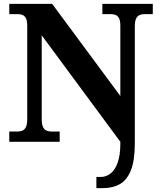

<svg xmlns="http://www.w3.org/2000/svg" viewBox="-20 -734 828 994"><path d="M479 240V182H503Q529 182 552 164.5Q575 147 589 108.5Q603 70 603 9V0L196 -551V-118Q196 -90 203 -76Q210 -62 221.5 -57.5Q233 -53 247 -53H289V0H28V-53H70Q84 -53 95.5 -57.5Q107 -62 114 -76Q121 -90 121 -118V-600Q121 -627 114 -640Q107 -653 95.5 -657Q84 -661 70 -661H28V-714H250L603 -237V-600Q603 -627 596 -640Q589 -653 577.5 -657Q566 -661 552 -661H510V-714H771V-661H729Q715 -661 703.5 -656.5Q692 -652 685 -638.5Q678 -625 678 -596V8Q678 97 657.5 148Q637 199 600 219.5Q563 240 512 240Z"/></svg>

Font: Noto Serif Armenian
Style: Bold
Weight: 700
Version: Version 2.007